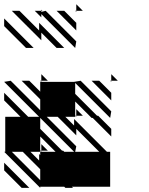

<svg xmlns="http://www.w3.org/2000/svg" viewBox="-25 -890 712 915"><path d="M505.2 -500 500 -505.2H505.2ZM505.2 -411.5 411.5 -505.2H447.9L505.2 -447.9ZM338.5 -833.3 333.3 -838.5H338.5ZM338.5 -744.8 244.8 -838.5H281.2L338.5 -781.2ZM171.9 -807.3 140.6 -838.5H171.9V-833.3L192.7 -838.5L338.5 -692.7L333.3 -661.5L171.9 -822.9ZM171.9 -697.9 31.2 -838.5H67.7L161.5 -744.8V-781.2L281.2 -661.5H244.8L171.9 -734.4ZM99 -661.5 -5.2 -765.6V-802.1L135.4 -661.5ZM500 0H317.7L322.9 5.2H286.5L281.2 0H166.7V5.2L-5.2 -166.7H0V-333.3H72.9L-5.2 -411.5V-447.9L109.4 -333.3H161.5L-5.2 -500L26 -505.2L166.7 -364.6V-416.7L78.1 -505.2H114.6L166.7 -453.1V-500H171.9L166.7 -505.2H171.9V-500H328.1L359.4 -505.2L505.2 -359.4L500 -328.1L333.3 -494.8V-442.7L437.5 -338.5H442.7L505.2 -276V-239.6L416.7 -328.1H411.5L333.3 -406.2V-338.5H338.5V-333.3L333.3 -338.5V-333.3H286.5L328.1 -291.7V-322.9L484.4 -166.7H500ZM281.2 -166.7H328.1L166.7 -328.1V-276L270.8 -171.9H276ZM166.7 -151V-166.7H171.9L166.7 -171.9H171.9V-166.7H239.6L166.7 -239.6V-166.7H119.8L161.5 -125V-156.2ZM171.9 -203.1V-171.9H203.1ZM166.7 -83.3 83.3 -166.7H31.2L166.7 -31.2ZM114.6 5.2H78.1L-5.2 -78.1V-114.6ZM447.9 -166.7 338.5 -276V-244.8L250 -333.3H197.9L338.5 -192.7L333.3 -166.7ZM338.5 -338.5H369.8L338.5 -369.8ZM505.2 -505.2H536.5L505.2 -536.5ZM171.9 -505.2H203.1L171.9 -536.5ZM338.5 -838.5H369.8L338.5 -869.8ZM171.9 -838.5H177.1L171.9 -843.8Z"/></svg>

Font: 0xA000-Monochrome
Style: Monochrome
Weight: 400
Version: Version 0.1